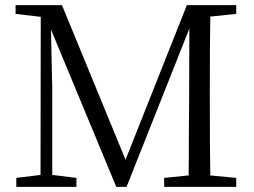

<svg xmlns="http://www.w3.org/2000/svg" viewBox="-20 -732 996 752"><path d="M43.9 0V-35.2L138.7 -46.9L139.6 -666L41 -677.7V-711.9H222.7L471.7 -106.4L711.9 -711.9H905.3V-677.7L803.7 -667Q801.8 -574.2 801.8 -382.8V-329.1Q801.8 -139.6 803.7 -44.9L905.3 -35.2V0H623V-35.2L718.8 -44.9Q719.7 -101.6 719.7 -213.9Q720.7 -289.1 720.7 -326.2L721.7 -620.1L475.6 0H435.5L179.7 -616.2Q180.7 -551.8 183.6 -424.8L184.6 -393.6V-46.9L279.3 -35.2V0Z"/></svg>

Font: Bpmf GenYo Min R
Style: R
Weight: 400
Foundry: But Ko
Version: Version 1.320